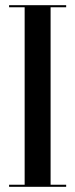

<svg xmlns="http://www.w3.org/2000/svg" viewBox="-20 -720 290 740"><path d="M235 -700H15V-692H75V-8H15V0H235V-8H175V-692H235Z"/></svg>

Font: Picaflor 48 pt
Style: Regular
Weight: 400
Designer: Ariel Martín Pérez
Foundry: Tunera Type Foundry
Version: Version 1.000;hotconv 1.0.109;makeotfexe 2.5.65596